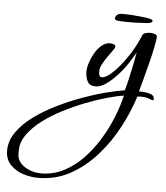

<svg xmlns="http://www.w3.org/2000/svg" viewBox="-318 -393 738 855"><g transform="rotate(5 51.5 35.0)"><path d="M-117 415Q-150 415 -184 404Q-218 393 -241 368.5Q-264 344 -264 306Q-264 263 -237 224Q-210 185 -165.5 152Q-121 119 -66.5 92Q-12 65 44 44.5Q100 24 150 11Q200 -2 235 -7Q242 -31 249 -62Q256 -93 262.5 -124.5Q269 -156 273 -180Q261 -158 242 -129Q223 -100 199 -74Q175 -48 150.5 -30.5Q126 -13 103 -13Q76 -13 66.5 -32.5Q57 -52 57 -75Q57 -92 64.5 -115Q72 -138 84.5 -159.5Q97 -181 114.5 -195.5Q132 -210 151 -210Q157 -210 166.5 -207Q176 -204 176 -196Q176 -192 166.5 -179Q157 -166 145 -149Q133 -132 123.5 -114.5Q114 -97 114 -82Q114 -74 116 -65Q118 -56 129 -56Q146 -56 175 -83Q204 -110 235 -154.5Q266 -199 289 -253Q291 -265 304 -268.5Q317 -272 327 -272Q333 -272 344.5 -269Q356 -266 356 -258Q356 -243 349 -209Q342 -175 332 -135.5Q322 -96 312.5 -61Q303 -26 298 -8Q308 -8 324.5 -6.5Q341 -5 354 1Q367 7 367 21Q367 26 364 26Q363 26 361 25.5Q359 25 356 25Q336 15 313 15Q308 15 303 15Q298 15 293 16Q272 83 235 153.5Q198 224 146 283Q94 342 28.5 378.5Q-37 415 -117 415ZM-106 394Q-51 394 -4 370Q43 346 81.5 306Q120 266 150 217Q180 168 201 116Q222 64 233 17Q203 21 158.5 33.5Q114 46 64 65.5Q14 85 -35 110Q-84 135 -124 165.5Q-164 196 -188 230Q-212 264 -212 301V317Q-212 341 -195.5 358.5Q-179 376 -154.5 385Q-130 394 -106 394ZM226 -311Q213 -311 196 -311.5Q179 -312 171 -314Q163 -317 163 -323Q163 -328 168 -335Q176 -345 194 -345Q219 -345 240 -343.5Q261 -342 288 -339Q302 -338 316.5 -334.5Q331 -331 331 -326Q331 -320 324.5 -317.5Q318 -315 310 -314Q305 -314 291 -313Q277 -312 262 -311.5Q247 -311 238 -311Z"/></g></svg>

Font: Corinthia
Style: Bold
Weight: 700
Designer: Robert E. Leuschke
Foundry: Robert E. Leuschke
Version: Version 1.013; ttfautohint (v1.8.3)